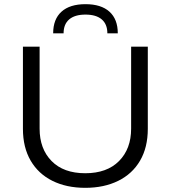

<svg xmlns="http://www.w3.org/2000/svg" viewBox="-20 -891 819 921"><path d="M389 10Q299 10 231.5 -23.5Q164 -57 127 -120.5Q90 -184 90 -273V-667H170V-274Q170 -177 227.5 -118.5Q285 -60 389 -60Q493 -60 551 -118.5Q609 -177 609 -274V-667H689V-273Q689 -184 652 -120.5Q615 -57 547 -23.5Q479 10 389 10ZM390 -821Q339 -821 312 -798Q285 -775 285 -731H235Q235 -799 275 -835Q315 -871 390 -871Q465 -871 505 -835Q545 -799 545 -731H495Q495 -775 468 -798Q441 -821 390 -821Z"/></svg>

Font: Madhuban Light
Style: Regular
Weight: 300
Designer: jaikishan Patel
Foundry: MagicType
Version: Version 1.000